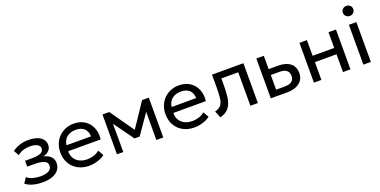

<svg xmlns="http://www.w3.org/2000/svg" viewBox="-17 -1455 4394 2220"><g transform="rotate(-20 2179.5 -345.5)"><path d="M241.5 11Q200.5 11 163 5.2Q125.5 -0.5 92.2 -13.5Q59 -26.5 32 -47.5L75 -112.5Q107.5 -86 150.8 -74.5Q194 -63 238.5 -63Q302.5 -63 340.2 -82.2Q378 -101.5 378 -147Q378 -186 338 -203.5Q298 -221 222 -221H131.5V-293.5H220Q286 -293.5 323.2 -309.5Q360.5 -325.5 360.5 -363.5Q360.5 -385.5 345.2 -400.5Q330 -415.5 302.8 -423.2Q275.5 -431 239 -431Q195.5 -431 155.8 -418.5Q116 -406 86 -379.5L49.5 -443Q85.5 -473 138.2 -489.8Q191 -506.5 246 -506.5Q307.5 -506.5 352.2 -491Q397 -475.5 421.5 -446Q446 -416.5 446 -375Q446 -336 421 -308.2Q396 -280.5 348.5 -268Q405.5 -255.5 435.5 -223.8Q465.5 -192 465.5 -145Q465.5 -95.5 437.5 -60.5Q409.5 -25.5 359.2 -7.2Q309 11 241.5 11Z M811 15Q733 15 673.5 -17.5Q614 -50 580.5 -108.2Q547 -166.5 547 -244Q547 -300 566.2 -348Q585.5 -396 620.2 -431Q655 -466 701.8 -485.5Q748.5 -505 803.5 -505Q863 -505 909.8 -484Q956.5 -463 987.2 -425.2Q1018 -387.5 1031.5 -336.8Q1045 -286 1037 -226.5H638Q636.5 -177.5 658 -140.8Q679.5 -104 720.2 -83.5Q761 -63 817 -63Q858 -63 897 -76Q936 -89 966 -114.5L1005 -46Q981 -26.5 948.2 -12.8Q915.5 1 880 8Q844.5 15 811 15ZM643 -298H945Q943 -360 906.5 -394.8Q870 -429.5 802 -429.5Q736 -429.5 693 -394.8Q650 -360 643 -298Z M1155.5 0V-490H1236H1239L1466 -167L1426 -166L1643 -490H1725.5V0H1640L1641 -377.5L1658 -370L1472 -103H1409.5L1216 -371L1232.5 -378.5L1233.5 0Z M2105 15Q2027 15 1967.5 -17.5Q1908 -50 1874.5 -108.2Q1841 -166.5 1841 -244Q1841 -300 1860.2 -348Q1879.5 -396 1914.2 -431Q1949 -466 1995.8 -485.5Q2042.5 -505 2097.5 -505Q2157 -505 2203.8 -484Q2250.5 -463 2281.2 -425.2Q2312 -387.5 2325.5 -336.8Q2339 -286 2331 -226.5H1932Q1930.5 -177.5 1952 -140.8Q1973.5 -104 2014.2 -83.5Q2055 -63 2111 -63Q2152 -63 2191 -76Q2230 -89 2260 -114.5L2299 -46Q2275 -26.5 2242.2 -12.8Q2209.5 1 2174 8Q2138.5 15 2105 15ZM1937 -298H2239Q2237 -360 2200.5 -394.8Q2164 -429.5 2096 -429.5Q2030 -429.5 1987 -394.8Q1944 -360 1937 -298Z M2425.5 7.5 2391.5 -77Q2443 -90 2466.5 -118.8Q2490 -147.5 2496.5 -200Q2503 -252.5 2503 -336.5V-490H2889.5V0H2797.5V-412H2590V-336.5Q2590 -256.5 2583.2 -197.8Q2576.5 -139 2558.8 -98.5Q2541 -58 2508.8 -32.2Q2476.5 -6.5 2425.5 7.5Z M3048.5 0V-490H3140.5V-73H3243.5Q3303 -73 3332.8 -95.2Q3362.5 -117.5 3362.5 -162.5Q3362.5 -206.5 3334.8 -230Q3307 -253.5 3252.5 -253.5H3126V-326H3259Q3352 -326 3405.2 -283.8Q3458.5 -241.5 3458.5 -162.5Q3458.5 -111 3432.5 -74.8Q3406.5 -38.5 3360 -19.2Q3313.5 0 3251.5 0Z M3579 0V-490H3671V-297H3936.5V-490H4028.5V0H3936.5V-219H3671V0Z M4187.5 0V-490H4279.5V0ZM4233.5 -582.5Q4207.5 -582.5 4188.5 -600Q4169.5 -617.5 4169.5 -644.5Q4169.5 -671.5 4188.5 -688.8Q4207.5 -706 4233.5 -706Q4260 -706 4278.8 -688.8Q4297.5 -671.5 4297.5 -644.5Q4297.5 -617.5 4278.8 -600Q4260 -582.5 4233.5 -582.5Z"/></g></svg>

Font: Geologica Cursive Light
Style: Regular
Weight: 300
Designer: Sindre Bremnes, Frode Helland
Foundry: Monokrom Skriftforlag AS
Version: Version 1.010;gftools[0.9.28]